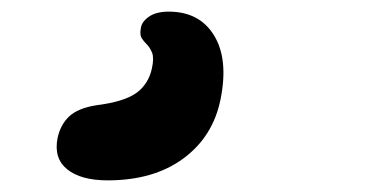

<svg xmlns="http://www.w3.org/2000/svg" viewBox="-20 -74 634 330"><path d="M165 236Q119 236 95.5 217Q72 198 79 163Q84 140 99 126Q114 112 145 107Q193 101 214 86Q235 71 241 44Q245 26 241.5 17Q238 8 232.5 2.5Q227 -3 223.5 -8.5Q220 -14 222 -25Q223 -36 235.5 -45Q248 -54 270 -54Q323 -54 348 -13Q373 28 359 97Q346 161 295 198.5Q244 236 165 236Z"/></svg>

Font: Shantell Sans Light SemiBold
Style: Italic
Weight: 600
Italic angle: -11°
Version: Version 1.011;[c5ecc13dd]